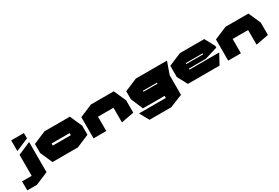

<svg xmlns="http://www.w3.org/2000/svg" viewBox="-65 -1898 4824 3321"><g transform="rotate(-30 2347.0 -238.0)"><path d="M42 206V-393L295 -503H296V99L43 206ZM-150 206V26H42V206ZM42 -469V-682H296V-576L43 -469Z M620 -286V-530H1126L1233 -287V-286ZM473 0 366 -243V-244H979V0ZM366 -244V-423L619 -530H620V-244ZM979 0V-286H1233V-107L980 0Z M1293 0V-423L1546 -530H1547V0ZM1856 6V-286H2110V-41L1857 6ZM1547 -286V-530H2003L2110 -287V-286Z M2444 -286V-530H3065V-529L2979 -286ZM2292 206 2190 21V20H2725V206ZM2292 -22 2190 -265V-266H2725V-22ZM2190 -266V-423L2443 -530H2444V-266ZM2725 206V-286H2979V104L2726 206Z M3177 0 3070 -199V-200H3917V-199L3810 0ZM3070 -200V-423L3323 -530H3324V-200ZM3324 -220V-311H3663V-221ZM3324 -330V-530H3810L3917 -331V-330ZM3663 -221V-330H3917V-298L3664 -221Z M3982 0V-423L4235 -530H4236V0ZM4545 6V-286H4799V-41L4546 6ZM4236 -286V-530H4692L4799 -287V-286Z"/></g></svg>

Font: Foldit Black
Style: Regular
Weight: 900
Version: Version 1.003